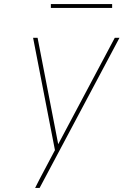

<svg xmlns="http://www.w3.org/2000/svg" viewBox="-20 -920 616 940"><path d="M152 0H174L565 -735H542L265 -214L164 -735H142L249 -185L195 -83Q184 -62 173 -41.5Q162 -21 152 0ZM229 -881H529V-900H229Z"/></svg>

Font: Iosevka Sparkle Thin Oblique
Style: Regular
Weight: 100
Italic angle: -9°
Designer: Belleve Invis
Foundry: Belleve Invis
Version: Version 4.5.0; ttfautohint (v1.8.3)